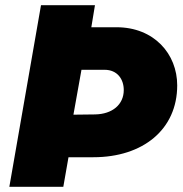

<svg xmlns="http://www.w3.org/2000/svg" viewBox="-20 -720 705 740"><path d="M16 0H224L244 -114H340C531 -114 663 -221 663 -391C663 -512 574 -615 429 -615H332L346 -700H138ZM263 -278 294 -451H383C433 -451 457 -414 457 -373C457 -317 413 -280 346 -279Z"/></svg>

Font: Fixel Display 20240404 Black
Style: Italic
Weight: 900
Italic angle: -10°
Designer: AlfaBravo + MacPaw
Foundry: Kyrylo Tkachov, Marchela Mozhyna, Serhii Makarenko, Maria Weinstein, Zakhar Kryvoshyya
Version: Version 1.211;Glyphs 3.2 (3225)